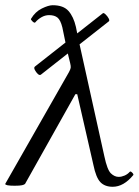

<svg xmlns="http://www.w3.org/2000/svg" viewBox="-21 -705 531 736"><path d="M411 11Q381 11 364 -6.5Q347 -24 337 -73L275 -344H268L75 0Q72 3 63.5 5Q55 7 35 7Q-1 7 -1 0L243 -428Q249 -439 250 -445Q251 -451 248 -463L239 -500L136 -419Q131 -415 124 -421.5Q117 -428 112.5 -437Q108 -446 113 -450L230 -542L218 -600Q211 -628 199.5 -637.5Q188 -647 167 -647Q152 -647 138 -639Q124 -631 114 -619Q111 -616 103.5 -623Q96 -630 98 -633Q114 -660 139.5 -672.5Q165 -685 181 -685Q222 -685 241.5 -663Q261 -641 270 -602L275 -577L373 -654Q376 -657 383.5 -650Q391 -643 395.5 -634.5Q400 -626 396 -623L284 -535L379 -106Q390 -54 404 -40.5Q418 -27 434 -27Q445 -27 456.5 -32Q468 -37 476 -46Q479 -50 485.5 -43.5Q492 -37 490 -34Q453 11 411 11Z"/></svg>

Font: Junicode SmExp
Style: Italic
Weight: 400
Width: 6
Italic angle: -11°
Designer: Peter S. Baker
Version: Version 2.205; ttfautohint (v1.8.4)